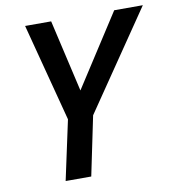

<svg xmlns="http://www.w3.org/2000/svg" viewBox="-80 -786 786 858"><g transform="rotate(-10 312.5 -357.0)"><path d="M284.2 -387.2 495.1 -713.9H625L320.8 -268.1L265.1 0H148.9L207 -270L90.8 -713.9H209Z"/></g></svg>

Font: TypoPRO Open Sans
Style: Italic
Weight: 600
Italic angle: -12°
Foundry: Ascender Corporation
Version: Version 1.10